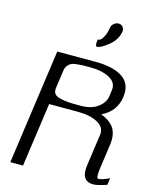

<svg xmlns="http://www.w3.org/2000/svg" viewBox="-145 -1116 966 1210"><g transform="rotate(15 338.0 -510.5)"><path d="M537.1 -561.5 543 -604.5Q549.8 -654.3 500.5 -681.2Q451.2 -708 370.1 -708Q336.9 -708 321.3 -707.5Q305.7 -707 282.7 -704.1Q259.8 -701.2 248.5 -694.8Q237.3 -688.5 228 -676.3Q218.8 -664.1 215.8 -645.5L199.2 -528.3Q195.3 -502.9 206.5 -488.3Q217.8 -473.6 247.6 -467.3Q277.3 -460.9 302.2 -459.5Q327.1 -458 377 -458Q448.2 -458 489.7 -489.3Q531.2 -520.5 537.1 -561.5ZM42 0 147.5 -750H397.5Q514.6 -750 575.2 -708.5Q635.7 -667 624 -583V-582Q610.4 -483.4 517.6 -439.5Q583 -414.1 606.4 -373Q629.9 -332 621.1 -270.5L598.6 -110.4Q588.9 -42 604.5 -42Q628.9 -42 675.8 -65.4L669.9 -20.5Q609.4 0 583 0Q500 0 514.6 -104.5L543.9 -312.5Q550.8 -362.3 501.5 -389.6Q452.1 -417 371.1 -417H183.6L125 0ZM511.7 -978.5Q503.9 -923.8 454.6 -883.8Q405.3 -843.8 380.9 -843.8Q367.2 -843.8 374 -888.7Q382.8 -888.7 392.1 -895Q401.4 -901.4 412.6 -923.3Q423.8 -945.3 428.7 -978.5Q430.7 -996.1 444.8 -1008.3Q459 -1020.5 475.6 -1020.5Q493.2 -1020.5 503.4 -1008.3Q513.7 -996.1 511.7 -978.5Z"/></g></svg>

Font: okolaks
Style: RegularItalic
Weight: 500
Italic angle: -8°
Version: Version 000.6.0